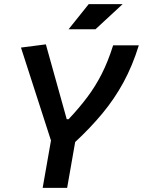

<svg xmlns="http://www.w3.org/2000/svg" viewBox="-20 -914 695 934"><path d="M187.5 0 228 -230.5 82 -682.6 203.1 -698.2 304.7 -334H313.5Q364.7 -388.2 404.5 -441.2Q444.3 -494.1 475.1 -554.9Q505.9 -615.7 530.3 -693.4H655.3Q624.5 -594.2 580.6 -513.4Q536.6 -432.6 478 -362.1Q419.4 -291.5 345.7 -223.1L306.6 0ZM313.5 -771.5 411.6 -894H576.7L444.3 -771.5Z"/></svg>

Font: Cascadia Mono NF SemiBold
Style: Italic
Weight: 600
Italic angle: -10°
Monospace: yes
Designer: Aaron Bell
Foundry: Saja Typeworks
Version: Version 2404.023; ttfautohint (v1.8.4)